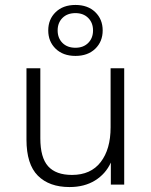

<svg xmlns="http://www.w3.org/2000/svg" viewBox="-20 -746 610 776"><path d="M261 10Q179 10 133 -36Q87 -82 87 -182V-470H143V-187Q143 -109 174.5 -74Q206 -39 271 -39Q347 -39 387 -91Q427 -143 427 -231V-470H482V0H428V-89Q407 -43 364 -16.5Q321 10 261 10ZM285 -520Q235 -520 205 -549Q175 -578 175 -623Q175 -668 205 -697Q235 -726 285 -726Q335 -726 365 -697Q395 -668 395 -623Q395 -578 365 -549Q335 -520 285 -520ZM285 -553Q317 -553 336.5 -572.5Q356 -592 356 -623Q356 -654 336.5 -673.5Q317 -693 285 -693Q252 -693 232.5 -673.5Q213 -654 213 -623Q213 -592 232.5 -572.5Q252 -553 285 -553Z"/></svg>

Font: Gantari Light
Style: Regular
Weight: 300
Designer: Anugrah Pasau
Foundry: Lafontype
Version: Version 1.000; ttfautohint (v1.8.3)